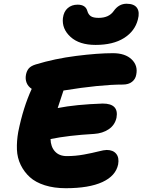

<svg xmlns="http://www.w3.org/2000/svg" viewBox="-20 -995 758 1022"><path d="M488.8 -755.9Q402.3 -755.9 355.5 -798.6Q308.6 -841.3 314.9 -898.9Q319.3 -933.6 340.6 -951.9Q361.8 -970.2 393.1 -970.2Q435.5 -970.2 444.8 -937Q449.7 -918.9 462.6 -909.4Q475.6 -899.9 504.9 -899.9Q559.6 -899.9 585 -936Q612.3 -975.1 653.8 -975.1Q694.3 -975.1 709.5 -952.6Q724.6 -930.2 713.9 -891.1Q698.2 -829.1 640.1 -792.5Q582 -755.9 488.8 -755.9ZM330.1 6.8Q267.6 6.8 218.5 -8.8Q169.4 -24.4 139.2 -51.8Q108.9 -79.1 90.3 -116.9Q71.8 -154.8 70.1 -199.2Q68.4 -243.7 77.1 -293Q103.5 -423.8 148.9 -522Q129.4 -534.7 121.6 -554.4Q113.8 -574.2 118.2 -597.2Q122.1 -617.7 133.3 -630.9Q144.5 -644 169.9 -651.9Q272 -683.1 386.5 -697.5Q501 -711.9 581.1 -711.9Q646.5 -711.9 680.9 -678.7Q715.3 -645.5 705.1 -597.2Q701.2 -574.2 682.9 -559.6Q664.6 -544.9 633.8 -544.9Q513.2 -544.9 317.9 -513.2Q313.5 -500 303 -468Q292.5 -436 287.1 -419.9Q384.3 -439 526.9 -443.8Q613.8 -443.8 600.1 -368.2Q591.3 -329.1 558.8 -307.1Q526.4 -285.2 481 -282.2Q344.2 -274.4 249 -254.9Q250 -213.9 272.5 -189Q294.9 -164.1 335.9 -164.1Q381.8 -164.1 426.8 -172.4Q471.7 -180.7 502.9 -188.7Q534.2 -196.8 547.9 -196.8Q582 -196.8 598.6 -176.3Q615.2 -155.8 608.9 -120.1Q596.2 -58.6 524.9 -25.9Q453.6 6.8 330.1 6.8Z"/></svg>

Font: Shantell Sans Normal
Style: Italic
Weight: 800
Italic angle: -11.31°
Designer: Stephen Nixon, Anya Danilova, Shantell Martin
Foundry: Arrow Type
Version: Version 1.006;[559af2be0]